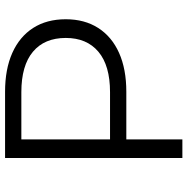

<svg xmlns="http://www.w3.org/2000/svg" viewBox="-11 -729 740 758"><g transform="rotate(-90 359.0 -350.0)"><path d="M114.3 0V-700H375.7Q465.1 -700 529.1 -671.4Q593.2 -642.7 627.6 -589.2Q662 -535.6 662 -460.4Q662 -386.1 627.6 -332.3Q593.2 -278.6 529.1 -249.9Q465.1 -221.3 375.7 -221.3H154.8L187.6 -255.8V0ZM187.6 -249.9 154.8 -285.6H374.3Q479.1 -285.6 533.7 -331.5Q588.2 -377.4 588.2 -460.4Q588.2 -544.4 533.7 -590Q479.1 -635.7 374.3 -635.7H154.8L187.6 -671.4Z"/></g></svg>

Font: Montserrat Thin
Style: Regular
Weight: 100
Designer: Julieta Ulanovsky
Foundry: Julieta Ulanovsky
Version: Version 9.000